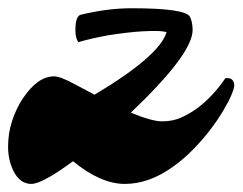

<svg xmlns="http://www.w3.org/2000/svg" viewBox="-20 -455 600 475"><path d="M160.6 -56.2Q84.5 0 57.6 0Q29.8 0 13.7 -31.2Q0 -58.6 0 -92Q0 -125.5 10 -156Q20 -186.5 36.1 -210.9Q72.8 -266.1 113.8 -266.1Q128.9 -266.1 162.8 -247.8Q196.8 -229.5 213.9 -220.7Q375 -316.9 392.1 -375.5Q380.9 -378.4 364 -378.4Q347.2 -378.4 330.8 -377.4Q314.5 -376.5 293.2 -374Q272 -371.6 250.5 -368.2Q204.1 -359.9 173.8 -350.6Q166.5 -361.3 166.5 -379.9Q166.5 -415 179.7 -418.5Q246.1 -434.6 305.2 -434.6Q439.5 -434.6 450.2 -413.1Q456.5 -399.9 456.5 -380.4Q456.5 -321.8 303.7 -176.3Q355.5 -154.8 381.1 -154.8Q406.7 -154.8 427.5 -163.8Q448.2 -172.9 468.3 -187.5Q507.8 -217.3 537.6 -261.7Q550.8 -262.7 555.2 -256.8Q559.6 -251 559.6 -244.1Q559.6 -237.3 553.2 -221.7Q546.9 -206.1 533 -182.4Q519 -158.7 500 -133.8Q481 -108.9 457.5 -85Q434.1 -61 407.2 -42Q348.6 0 288.8 0Q229 0 160.6 -56.2Z"/></svg>

Font: Molle
Style: Regular
Weight: 400
Italic angle: -22°
Designer: Elena Albertoni
Foundry: Elena Albertoni
Version: Version 1.001; ttfautohint (v0.92) -l 12 -r 12 -G 200 -x 10 